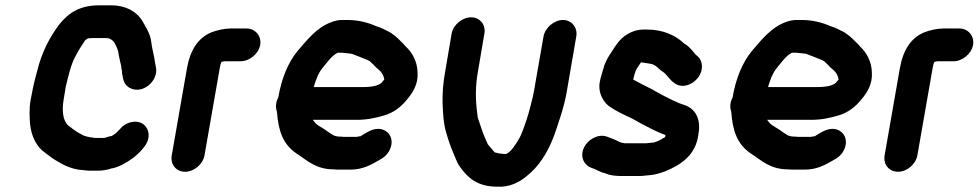

<svg xmlns="http://www.w3.org/2000/svg" viewBox="-20 -633 3675 721"><path d="M376 -116H375C373 -115 371 -115 368 -115H338C335 -115 333 -115 330 -116L317 -118L307 -120L294 -124C279 -132 271 -136 257 -146L236 -162C216 -180 212 -218 219 -259L227 -308C237 -348 246 -391 264 -423C275 -444 287 -463 300 -482C304 -485 307 -487 310 -489H312C319 -490 325 -490 331 -490H376C380 -490 384 -490 387 -489C388 -489 390 -489 391 -488C410 -480 413 -466 421 -449L424 -439C425 -430 427 -421 429 -412C431 -399 436 -388 436 -375C437 -370 439 -365 438 -360L442 -339C445 -323 453 -311 467 -303C515 -277 574 -328 566 -378L562 -399C559 -425 551 -449 548 -475C545 -506 526 -534 513 -557C492 -589 454 -613 398 -613H353C282 -613 240 -587 204 -543C168 -496 137 -438 120 -368C113 -341 105 -313 100 -283L95 -258C89 -225 91 -191 93 -166C98 -121 117 -81 150 -59C162 -49 183 -34 196 -27L210 -19C228 -9 250 0 274 4L294 6C302 7 310 8 317 8H347C365 8 382 5 397 0C398 -1 400 -1 402 -1C413 -3 426 -8 440 -15C469 -30 493 -48 514 -72L521 -81C547 -112 541 -149 519 -166C492 -186 451 -174 431 -149C424 -142 418 -134 410 -129L399 -122C393 -122 382 -118 376 -116Z M748 -50 805 -376C807 -390 808 -391 812 -401H814C817 -402 820 -402 822 -403H884C917 -403 951 -431 957 -464C963 -497 939 -526 906 -526H844C822 -526 793 -519 775 -512C723 -491 694 -444 682 -376L625 -50C619 -16 641 12 675 12C709 12 742 -16 748 -50Z M1158 -306C1166 -332 1174 -356 1189 -375C1205 -394 1225 -424 1248 -435H1261C1265 -435 1269 -435 1273 -434L1294 -432C1297 -431 1299 -431 1301 -431C1311 -427 1321 -423 1332 -419L1347 -413C1356 -409 1368 -406 1374 -398C1380 -393 1386 -387 1390 -382L1408 -366C1415 -358 1421 -349 1423 -335V-334C1421 -332 1419 -330 1416 -326C1404 -309 1368 -306 1342 -306ZM1025 -267C1017 -252 1013 -233 1020 -214C1025 -141 1043 -91 1093 -57C1132 -32 1165 3 1233 3C1242 4 1249 4 1254 4H1296C1343 4 1375 -15 1406 -33C1425 -43 1438 -56 1446 -76C1460 -113 1440 -142 1411 -148C1381 -154 1355 -134 1333 -121H1329C1324 -120 1321 -119 1318 -119H1276C1273 -119 1267 -119 1260 -120C1255 -120 1250 -120 1245 -121L1234 -124C1223 -130 1215 -136 1205 -143C1188 -155 1178 -158 1165 -170L1158 -179C1157 -180 1155 -182 1155 -183H1320C1359 -183 1390 -190 1421 -199C1457 -209 1486 -231 1509 -260C1532 -287 1551 -319 1548 -362C1547 -402 1528 -436 1504 -458C1499 -464 1494 -470 1488 -475C1474 -490 1453 -509 1434 -517L1418 -525C1410 -529 1401 -532 1392 -535C1363 -548 1326 -558 1284 -558H1265C1251 -558 1237 -555 1222 -549C1169 -529 1133 -483 1097 -441C1061 -397 1037 -337 1025 -267Z M1676 -507 1652 -366C1644 -323 1641 -283 1642 -245C1644 -204 1645 -170 1655 -137C1663 -109 1671 -85 1682 -59C1691 -40 1695 -23 1707 -7C1736 34 1772 68 1847 68C1891 71 1930 52 1957 29C2002 -6 2035 -57 2059 -119C2075 -164 2099 -233 2108 -287L2144 -496C2150 -529 2127 -558 2094 -558C2061 -558 2027 -529 2021 -496L1985 -290C1982 -270 1964 -202 1958 -185C1951 -165 1940 -130 1929 -112C1917 -92 1901 -64 1881 -55H1880C1877 -54 1875 -54 1874 -55C1870 -55 1866 -55 1863 -56C1854 -56 1846 -59 1837 -61V-62C1835 -64 1832 -67 1829 -71L1812 -91C1801 -114 1791 -140 1783 -165L1775 -189C1773 -194 1773 -201 1772 -209C1765 -261 1765 -311 1775 -366L1799 -507C1805 -540 1782 -568 1749 -568C1716 -568 1682 -540 1676 -507Z M2616 -382C2616 -402 2608 -417 2593 -427C2579 -444 2570 -457 2550 -469C2546 -472 2544 -474 2542 -476C2513 -501 2469 -522 2410 -522H2398C2351 -522 2315 -496 2293 -463C2276 -436 2255 -411 2246 -376C2242 -362 2235 -341 2232 -324C2225 -282 2248 -244 2275 -229C2296 -215 2321 -203 2345 -192C2359 -186 2372 -177 2384 -171L2401 -162C2414 -155 2424 -150 2436 -144L2452 -137C2459 -134 2469 -129 2479 -126L2478 -119C2476 -117 2474 -115 2470 -114C2461 -108 2447 -101 2436 -98L2416 -96C2411 -95 2406 -95 2401 -95H2326C2323 -96 2321 -96 2319 -96L2306 -100C2292 -108 2275 -114 2259 -120C2224 -132 2187 -107 2174 -81C2155 -44 2175 -12 2200 -3C2218 2 2232 13 2250 17L2267 23C2284 27 2298 28 2319 28H2381C2390 28 2398 27 2407 26C2435 24 2449 21 2476 11C2538 -14 2594 -51 2603 -131C2613 -188 2590 -226 2549 -239C2541 -242 2528 -246 2521 -250L2505 -257C2494 -263 2486 -266 2475 -272L2440 -291C2432 -296 2425 -300 2416 -304L2392 -316C2381 -322 2369 -328 2358 -334C2361 -350 2365 -363 2371 -375L2387 -399C2389 -398 2392 -398 2395 -398C2406 -396 2414 -395 2425 -393C2445 -389 2454 -372 2470 -363C2485 -352 2495 -333 2510 -323C2549 -289 2615 -330 2616 -382Z M2864 -306C2872 -332 2880 -356 2895 -375C2911 -394 2931 -424 2954 -435H2967C2971 -435 2975 -435 2979 -434L3000 -432C3003 -431 3005 -431 3007 -431C3017 -427 3027 -423 3038 -419L3053 -413C3062 -409 3074 -406 3080 -398C3086 -393 3092 -387 3096 -382L3114 -366C3121 -358 3127 -349 3129 -335V-334C3127 -332 3125 -330 3122 -326C3110 -309 3074 -306 3048 -306ZM2731 -267C2723 -252 2719 -233 2726 -214C2731 -141 2749 -91 2799 -57C2838 -32 2871 3 2939 3C2948 4 2955 4 2960 4H3002C3049 4 3081 -15 3112 -33C3131 -43 3144 -56 3152 -76C3166 -113 3146 -142 3117 -148C3087 -154 3061 -134 3039 -121H3035C3030 -120 3027 -119 3024 -119H2982C2979 -119 2973 -119 2966 -120C2961 -120 2956 -120 2951 -121L2940 -124C2929 -130 2921 -136 2911 -143C2894 -155 2884 -158 2871 -170L2864 -179C2863 -180 2861 -182 2861 -183H3026C3065 -183 3096 -190 3127 -199C3163 -209 3192 -231 3215 -260C3238 -287 3257 -319 3254 -362C3253 -402 3234 -436 3210 -458C3205 -464 3200 -470 3194 -475C3180 -490 3159 -509 3140 -517L3124 -525C3116 -529 3107 -532 3098 -535C3069 -548 3032 -558 2990 -558H2971C2957 -558 2943 -555 2928 -549C2875 -529 2839 -483 2803 -441C2767 -397 2743 -337 2731 -267Z M3425 -50 3482 -376C3484 -390 3485 -391 3489 -401H3491C3494 -402 3497 -402 3499 -403H3561C3594 -403 3628 -431 3634 -464C3640 -497 3616 -526 3583 -526H3521C3499 -526 3470 -519 3452 -512C3400 -491 3371 -444 3359 -376L3302 -50C3296 -16 3318 12 3352 12C3386 12 3419 -16 3425 -50Z"/></svg>

Font: Blanket
Style: BdObl
Weight: 700
Foundry: Cannot Into Space Fonts
Version: Version 0.9